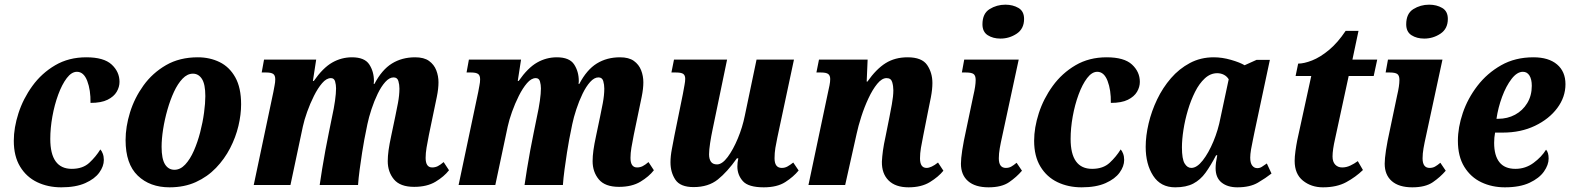

<svg xmlns="http://www.w3.org/2000/svg" viewBox="-20 -791 6714 821"><path d="M242 10Q185 10 139 -12Q93 -34 66 -78.5Q39 -123 39 -189Q39 -245 59 -307Q79 -369 118.5 -423.5Q158 -478 216 -512Q274 -546 349 -546Q424 -546 457.5 -515Q491 -484 491 -441Q491 -419 479 -398.5Q467 -378 440 -364.5Q413 -351 367 -351Q368 -406 353 -445Q338 -484 309 -484Q286 -484 265.5 -457Q245 -430 229 -386.5Q213 -343 204 -293Q195 -243 195 -197Q195 -69 287 -69Q334 -69 362 -95Q390 -121 409 -152Q415 -146 419.5 -134Q424 -122 424 -107Q424 -80 404.5 -53Q385 -26 344.5 -8Q304 10 242 10Z M705 10Q621 10 569 -40Q517 -90 517 -192Q517 -249 536 -310.5Q555 -372 593.5 -425.5Q632 -479 690 -512.5Q748 -546 826 -546Q877 -546 919 -525.5Q961 -505 986 -460.5Q1011 -416 1011 -345Q1011 -301 999.5 -252.5Q988 -204 964 -157.5Q940 -111 903.5 -73Q867 -35 817.5 -12.5Q768 10 705 10ZM726 -65Q751 -65 772 -87.5Q793 -110 809 -146.5Q825 -183 836 -225.5Q847 -268 852.5 -309Q858 -350 858 -380Q858 -431 843.5 -453.5Q829 -476 805 -476Q781 -476 760.5 -454.5Q740 -433 724 -398.5Q708 -364 696 -322Q684 -280 677.5 -238.5Q671 -197 671 -163Q671 -112 685.5 -88.5Q700 -65 726 -65Z M1751 8Q1691 8 1664.5 -24Q1638 -56 1638 -102Q1638 -123 1641.5 -148.5Q1645 -174 1653 -211L1670 -292Q1675 -315 1681.5 -349.5Q1688 -384 1688 -412Q1688 -429 1683.5 -444.5Q1679 -460 1663 -460Q1645 -460 1627.5 -440.5Q1610 -421 1595 -390Q1580 -359 1568.5 -324Q1557 -289 1551 -260L1538 -195Q1534 -174 1528.5 -139Q1523 -104 1518 -66.5Q1513 -29 1511 0H1347Q1351 -29 1357.5 -68.5Q1364 -108 1371.5 -149Q1379 -190 1386 -223L1400 -292Q1408 -328 1412.5 -360Q1417 -392 1417 -413Q1417 -428 1413 -442.5Q1409 -457 1395 -457Q1376 -457 1357.5 -435.5Q1339 -414 1322.5 -381Q1306 -348 1293.5 -313Q1281 -278 1275 -250L1222 0H1065L1149 -398Q1151 -411 1154 -425Q1157 -439 1157 -452Q1157 -469 1148 -475Q1139 -481 1119 -481H1099L1109 -536H1332L1318 -445H1322Q1361 -501 1400.5 -523.5Q1440 -546 1485 -546Q1539 -546 1559 -515.5Q1579 -485 1579 -444Q1579 -437 1578 -432H1581Q1613 -493 1656 -519.5Q1699 -546 1755 -546Q1793 -546 1814.5 -530.5Q1836 -515 1845.5 -490.5Q1855 -466 1855 -439Q1855 -412 1848 -377.5Q1841 -343 1835 -315L1814 -214Q1808 -184 1804 -160Q1800 -136 1800 -116Q1800 -75 1828 -75Q1841 -75 1852 -80.5Q1863 -86 1877 -98L1900 -63Q1879 -36 1842.5 -14Q1806 8 1751 8Z M2627 8Q2567 8 2540.5 -24Q2514 -56 2514 -102Q2514 -123 2517.5 -148.5Q2521 -174 2529 -211L2546 -292Q2551 -315 2557.5 -349.5Q2564 -384 2564 -412Q2564 -429 2559.5 -444.5Q2555 -460 2539 -460Q2521 -460 2503.5 -440.5Q2486 -421 2471 -390Q2456 -359 2444.5 -324Q2433 -289 2427 -260L2414 -195Q2410 -174 2404.5 -139Q2399 -104 2394 -66.5Q2389 -29 2387 0H2223Q2227 -29 2233.5 -68.5Q2240 -108 2247.5 -149Q2255 -190 2262 -223L2276 -292Q2284 -328 2288.5 -360Q2293 -392 2293 -413Q2293 -428 2289 -442.5Q2285 -457 2271 -457Q2252 -457 2233.5 -435.5Q2215 -414 2198.5 -381Q2182 -348 2169.5 -313Q2157 -278 2151 -250L2098 0H1941L2025 -398Q2027 -411 2030 -425Q2033 -439 2033 -452Q2033 -469 2024 -475Q2015 -481 1995 -481H1975L1985 -536H2208L2194 -445H2198Q2237 -501 2276.5 -523.5Q2316 -546 2361 -546Q2415 -546 2435 -515.5Q2455 -485 2455 -444Q2455 -437 2454 -432H2457Q2489 -493 2532 -519.5Q2575 -546 2631 -546Q2669 -546 2690.5 -530.5Q2712 -515 2721.5 -490.5Q2731 -466 2731 -439Q2731 -412 2724 -377.5Q2717 -343 2711 -315L2690 -214Q2684 -184 2680 -160Q2676 -136 2676 -116Q2676 -75 2704 -75Q2717 -75 2728 -80.5Q2739 -86 2753 -98L2776 -63Q2755 -36 2718.5 -14Q2682 8 2627 8Z M3246 10Q3180 10 3156.5 -16.5Q3133 -43 3133 -79Q3133 -96 3137 -114H3131Q3090 -56 3049.5 -23.5Q3009 9 2946 9Q2889 9 2868 -22.5Q2847 -54 2847 -97Q2847 -123 2853 -154Q2859 -185 2864 -212L2900 -389Q2904 -412 2907 -427.5Q2910 -443 2910 -454Q2910 -469 2901.5 -475Q2893 -481 2871 -481H2851L2862 -536H3089L3027 -237Q3021 -209 3016.5 -179.5Q3012 -150 3012 -131Q3012 -111 3020 -99.5Q3028 -88 3046 -88Q3068 -88 3091.5 -119.5Q3115 -151 3135 -199Q3155 -247 3165 -297L3215 -536H3375L3304 -203Q3299 -180 3295.5 -158.5Q3292 -137 3292 -114Q3292 -73 3323 -73Q3336 -73 3347 -79Q3358 -85 3372 -96L3395 -62Q3373 -35 3338 -12.5Q3303 10 3246 10Z M3865 10Q3809 10 3779.5 -19.5Q3750 -49 3751 -100Q3752 -121 3755.5 -147Q3759 -173 3767 -209L3783 -289Q3787 -309 3793.5 -344.5Q3800 -380 3800 -405Q3800 -423 3795 -440Q3790 -457 3771 -457Q3751 -457 3731 -432.5Q3711 -408 3693.5 -370.5Q3676 -333 3663 -292.5Q3650 -252 3643 -219L3594 0H3437L3521 -398Q3524 -411 3527 -426Q3530 -441 3530 -453Q3530 -468 3521.5 -474.5Q3513 -481 3491 -481H3471L3482 -536H3690L3686 -442H3689Q3727 -496 3767 -521Q3807 -546 3861 -546Q3922 -546 3944.5 -513Q3967 -480 3967 -436Q3967 -409 3960.5 -375Q3954 -341 3948 -313L3928 -212Q3922 -183 3918 -159Q3914 -135 3914 -114Q3914 -73 3942 -73Q3962 -73 3991 -96L4014 -61Q3993 -35 3956.5 -12.5Q3920 10 3865 10Z M4258 -626Q4226 -626 4203.5 -640.5Q4181 -655 4181 -687Q4181 -733 4211.5 -752Q4242 -771 4279 -771Q4311 -771 4335 -757Q4359 -743 4359 -710Q4359 -668 4327.5 -647Q4296 -626 4258 -626ZM4207 10Q4150 10 4119.5 -16.5Q4089 -43 4089 -91Q4089 -112 4094.5 -148.5Q4100 -185 4112 -239L4142 -382Q4152 -424 4152 -449Q4152 -468 4143 -474.5Q4134 -481 4111 -481H4093L4103 -536H4336L4266 -211Q4259 -180 4255 -157Q4251 -134 4251 -114Q4251 -73 4281 -73Q4294 -73 4304 -78.5Q4314 -84 4327 -95L4350 -61Q4327 -34 4295 -12Q4263 10 4207 10Z M4605 10Q4548 10 4502 -12Q4456 -34 4429 -78.5Q4402 -123 4402 -189Q4402 -245 4422 -307Q4442 -369 4481.5 -423.5Q4521 -478 4579 -512Q4637 -546 4712 -546Q4787 -546 4820.5 -515Q4854 -484 4854 -441Q4854 -419 4842 -398.5Q4830 -378 4803 -364.5Q4776 -351 4730 -351Q4731 -406 4716 -445Q4701 -484 4672 -484Q4649 -484 4628.5 -457Q4608 -430 4592 -386.5Q4576 -343 4567 -293Q4558 -243 4558 -197Q4558 -69 4650 -69Q4697 -69 4725 -95Q4753 -121 4772 -152Q4778 -146 4782.5 -134Q4787 -122 4787 -107Q4787 -80 4767.5 -53Q4748 -26 4707.5 -8Q4667 10 4605 10Z M5005 10Q4943 10 4911 -39.5Q4879 -89 4879 -163Q4879 -210 4891.5 -263Q4904 -316 4928 -366Q4952 -416 4987 -456.5Q5022 -497 5068 -521.5Q5114 -546 5170 -546Q5206 -546 5244 -535Q5282 -524 5302 -512L5353 -535H5410L5344 -225Q5342 -213 5337.5 -193Q5333 -173 5329.5 -152Q5326 -131 5326 -117Q5326 -94 5334.5 -83Q5343 -72 5356 -72Q5367 -72 5375.5 -77.5Q5384 -83 5397 -92L5417 -49Q5393 -30 5359 -10Q5325 10 5271 10Q5229 10 5203.5 -10.5Q5178 -31 5178 -72Q5178 -94 5185 -127H5180Q5157 -83 5135 -52.5Q5113 -22 5082.5 -6Q5052 10 5005 10ZM5074 -73Q5098 -73 5123 -105Q5148 -137 5168.5 -186Q5189 -235 5199 -288L5234 -452Q5226 -465 5213 -471.5Q5200 -478 5185 -478Q5156 -478 5132 -456Q5108 -434 5090 -398Q5072 -362 5059.5 -320Q5047 -278 5040.5 -236Q5034 -194 5034 -161Q5034 -111 5045.5 -92Q5057 -73 5074 -73Z M5637 10Q5587 10 5551.5 -18.5Q5516 -47 5516 -103Q5516 -121 5519.5 -146Q5523 -171 5527 -191L5587 -466H5520L5531 -519Q5556 -519 5590.5 -532.5Q5625 -546 5662.5 -577Q5700 -608 5734 -659H5789L5763 -536H5869L5854 -466H5747L5689 -198Q5678 -150 5678 -122Q5678 -99 5689.5 -87Q5701 -75 5719 -75Q5737 -75 5754 -83Q5771 -91 5786 -102L5808 -64Q5777 -34 5736.5 -12Q5696 10 5637 10Z M6070 -626Q6038 -626 6015.5 -640.5Q5993 -655 5993 -687Q5993 -733 6023.5 -752Q6054 -771 6091 -771Q6123 -771 6147 -757Q6171 -743 6171 -710Q6171 -668 6139.5 -647Q6108 -626 6070 -626ZM6019 10Q5962 10 5931.5 -16.5Q5901 -43 5901 -91Q5901 -112 5906.5 -148.5Q5912 -185 5924 -239L5954 -382Q5964 -424 5964 -449Q5964 -468 5955 -474.5Q5946 -481 5923 -481H5905L5915 -536H6148L6078 -211Q6071 -180 6067 -157Q6063 -134 6063 -114Q6063 -73 6093 -73Q6106 -73 6116 -78.5Q6126 -84 6139 -95L6162 -61Q6139 -34 6107 -12Q6075 10 6019 10Z M6415 10Q6360 10 6314.5 -11.5Q6269 -33 6241.5 -77.5Q6214 -122 6214 -189Q6214 -246 6235 -308Q6256 -370 6297.5 -424Q6339 -478 6399 -512Q6459 -546 6537 -546Q6602 -546 6638 -515.5Q6674 -485 6674 -431Q6674 -376 6639 -329Q6604 -282 6543.5 -253Q6483 -224 6406 -224H6373Q6369 -203 6369 -180Q6369 -126 6391.5 -97.5Q6414 -69 6460 -69Q6503 -69 6537.5 -94.5Q6572 -120 6591 -151Q6602 -139 6602 -113Q6602 -86 6582 -57.5Q6562 -29 6520.5 -9.5Q6479 10 6415 10ZM6386 -283Q6426 -283 6458.5 -300.5Q6491 -318 6510.5 -350Q6530 -382 6530 -424Q6530 -452 6520 -468Q6510 -484 6492 -484Q6467 -484 6443.5 -453.5Q6420 -423 6403 -377Q6386 -331 6379 -283Z"/></svg>

Font: Noto Serif Condensed ExtraBold
Style: Italic
Weight: 800
Width: 3
Italic angle: -12°
Designer: Monotype Design Team
Foundry: Monotype Imaging Inc.
Version: Version 2.014; ttfautohint (v1.8.4.7-5d5b)